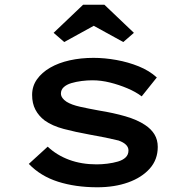

<svg xmlns="http://www.w3.org/2000/svg" viewBox="-20 -783 787 813"><path d="M392 10Q300 10 226 -13.5Q152 -37 102 -89L182 -162Q220 -126 272.5 -106.5Q325 -87 389 -87Q411 -87 435 -90Q459 -93 479.5 -99Q500 -105 512 -116.5Q524 -128 524 -146Q524 -173 482 -188Q458 -194 426.5 -200.5Q395 -207 360 -213Q299 -224 250 -237Q201 -250 169 -273Q144 -292 130 -318.5Q116 -345 116 -381Q116 -418 136.5 -447Q157 -476 192.5 -496.5Q228 -517 275 -527.5Q322 -538 376 -538Q423 -538 473 -529Q523 -520 567.5 -502Q612 -484 644 -455L580 -375Q555 -394 519.5 -409Q484 -424 446 -433.5Q408 -443 371 -443Q349 -443 325.5 -440Q302 -437 282 -431Q262 -425 250 -414Q238 -403 238 -387Q238 -377 244.5 -368Q251 -359 262 -352Q283 -339 319 -331Q355 -323 399 -315Q461 -305 511 -290.5Q561 -276 594 -254Q620 -237 634 -214Q648 -191 648 -161Q648 -107 614 -69Q580 -31 522.5 -10.5Q465 10 392 10ZM252 -605 207 -644 332 -763H422L547 -644L502 -605L362 -682H392Z"/></svg>

Font: Lexend Tera Medium
Style: Regular
Weight: 500
Designer: Bonnie Shaver-Troup, Thomas Jockin
Foundry: Lexend
Version: Version 1.007